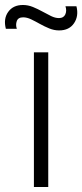

<svg xmlns="http://www.w3.org/2000/svg" viewBox="-56 -750 330 770"><path d="M181 -628Q161 -628 141.5 -636Q122 -644 103.8 -654.2Q85.5 -664.5 68.8 -672.5Q52 -680.5 37 -680.5Q16.5 -680.5 11.2 -665.2Q6 -650 11.5 -634.5H-32.5Q-43 -674.5 -23.2 -702.2Q-3.5 -730 36 -730Q56.5 -730 76 -722Q95.5 -714 114 -703.8Q132.5 -693.5 149 -685.5Q165.5 -677.5 180.5 -677.5Q199 -677.5 205.8 -692Q212.5 -706.5 206.5 -725H250.5Q260.5 -686 241 -657Q221.5 -628 181 -628ZM80 0V-540H137.5V0Z"/></svg>

Font: Manrope ExtraLight Light
Style: Regular
Weight: 300
Version: Version 4.504